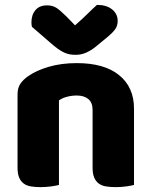

<svg xmlns="http://www.w3.org/2000/svg" viewBox="-20 -760 623 788"><path d="M360 -308Q360 -339 342.5 -353.5Q325 -368 295 -368Q275 -368 255.5 -363Q236 -358 222 -348V-1Q212 2 190.5 5Q169 8 146 8Q124 8 106.5 5Q89 2 77 -7Q65 -16 58.5 -31.5Q52 -47 52 -72V-372Q52 -399 63.5 -416Q75 -433 95 -447Q129 -471 180.5 -486Q232 -501 295 -501Q408 -501 469 -451.5Q530 -402 530 -314V-1Q520 2 498.5 5Q477 8 454 8Q432 8 414.5 5Q397 2 385 -7Q373 -16 366.5 -31.5Q360 -47 360 -72ZM288 -656Q321 -685 340 -704Q359 -723 378 -740Q417 -740 440 -721.5Q463 -703 463 -674Q463 -654 452 -639Q441 -624 415 -603L370 -566Q352 -552 332.5 -543.5Q313 -535 291 -535Q277 -535 266 -537Q255 -539 243 -544.5Q231 -550 217 -560Q203 -570 185 -586L111 -650Q110 -655 109.5 -659Q109 -663 109 -668Q109 -699 125.5 -718.5Q142 -738 173 -738Q196 -738 212 -727.5Q228 -717 254 -691Z"/></svg>

Font: Baloo Chettan
Style: Regular
Weight: 400
Designer: Maithili Shingre and Ek Type
Foundry: Ek Type
Version: Version 1.443;PS 1.000;hotconv 16.6.51;makeotf.lib2.5.65220;